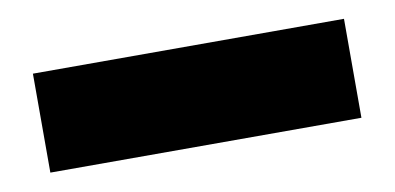

<svg xmlns="http://www.w3.org/2000/svg" viewBox="-32 -721 574 279"><g transform="rotate(-10 255.0 -582.0)"><path d="M484 -655V-509H25V-655Z"/></g></svg>

Font: PatchSans
Style: PatchSans
Weight: 400
Version: Version 1.0